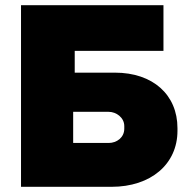

<svg xmlns="http://www.w3.org/2000/svg" viewBox="-20 -720 726 740"><path d="M61 0H410C561 0 664 -87 664 -216V-226C664 -355 569 -440 423 -440H268V-524H610V-700H61ZM262 -169V-289H399C428 -289 459 -267 459 -234V-224C459 -190 430 -169 399 -169Z"/></svg>

Font: Fixel Display Black
Style: Regular
Weight: 900
Designer: AlfaBravo + MacPaw
Foundry: Kyrylo Tkachov, Marchela Mozhyna, Serhii Makarenko, Maria Weinstein, Zakhar Kryvoshyya
Version: Version 1.211